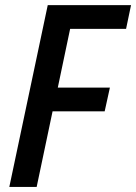

<svg xmlns="http://www.w3.org/2000/svg" viewBox="-20 -734 535 754"><path d="M16.6 0 167.5 -713.9H494.6L475.1 -620.6H255.4L207 -390.1H411.6L391.1 -296.9H186.5L124 0Z"/></svg>

Font: Open Sans SemiCondensed SemiBold
Style: Italic
Weight: 600
Width: 4
Italic angle: -12°
Designer: Monotype Design Team
Foundry: Monotype Imaging Inc.
Version: Version 3.000